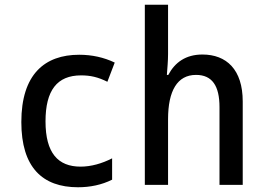

<svg xmlns="http://www.w3.org/2000/svg" viewBox="-20 -780 1100 810"><path d="M309 10C360 10 409 0 453 -22V-112C410 -90 364 -77 320 -77C225 -77 172 -134 172 -268C172 -399 221 -462 322 -462C361 -462 393 -455 433 -435L464 -516C418 -538 368 -549 314 -549C169 -549 70 -467 70 -265C70 -74 159 10 309 10Z M591 0H689V-277C689 -397 728 -464 807 -464C875 -464 906 -418 906 -328V0H1004V-352C1004 -487 935 -550 834 -550C764 -550 718 -517 690 -464H684C686 -491 689 -524 689 -552V-760H591Z"/></svg>

Font: Noto Sans Mono Condensed Medium
Style: Regular
Weight: 500
Width: 3
Designer: Monotype Design Team
Foundry: Monotype Imaging Inc.
Version: Version 2.014